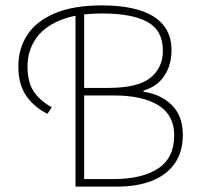

<svg xmlns="http://www.w3.org/2000/svg" viewBox="-20 -692 744 712"><path d="M260 0V-660H292V-366H382Q490 -366 537 -403Q584 -440 584 -504Q584 -579 527 -610.5Q470 -642 360 -642H356Q263 -642 202 -616.5Q141 -591 111.5 -546.5Q82 -502 82 -446Q82 -389 104 -354.5Q126 -320 172 -294L156 -270Q107 -294 77.5 -336.5Q48 -379 48 -446Q48 -512 81.5 -563Q115 -614 184 -643Q253 -672 358 -672Q438 -672 496 -654.5Q554 -637 585 -600Q616 -563 616 -506Q616 -451 589.5 -411Q563 -371 512 -356V-352Q578 -342 618 -301.5Q658 -261 658 -192Q658 -129 628 -86Q598 -43 543.5 -21.5Q489 0 414 0ZM292 -28H402Q506 -28 566 -67Q626 -106 626 -190Q626 -265 567.5 -301.5Q509 -338 402 -338H292Z"/></svg>

Font: Source Sans 3 VF
Style: Regular
Weight: 200
Designer: Paul D. Hunt
Foundry: Adobe
Version: Version 3.046;hotconv 1.0.118;makeotfexe 2.5.65603